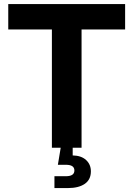

<svg xmlns="http://www.w3.org/2000/svg" viewBox="-20 -748 675 972"><path d="M21.8 -598.8V-727.5H613.4V-598.8H392.9V0H242.7V-598.8ZM255.6 204.1V144.1H313.3Q335.2 144.1 345.9 136.8Q356.6 129.6 356.6 115Q356.6 100.6 345.9 93.4Q335.2 86.2 313.3 86.2H273L290.8 -21.3H348V0V38.8Q391.6 39.7 415.9 62.2Q440.1 84.6 440.1 119.5Q440.1 161.4 409.1 182.8Q378.1 204.1 323.6 204.1Z"/></svg>

Font: Inter Khmer Looped
Style: Regular
Weight: 400
Designer: Rasmus Andersson, Sovichet Tep
Foundry: Anagata Design
Version: Version 1.000